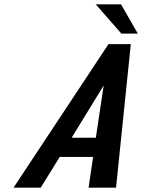

<svg xmlns="http://www.w3.org/2000/svg" viewBox="-20 -872 703 892"><path d="M42.8 0H169.1L257.5 -143H412.5L391.6 0H519.1L587.7 -667H484ZM312.7 -232 461.8 -475 425.2 -232ZM543.9 -716H620.2L542.2 -852H424.7Z"/></svg>

Font: Din Kursivschrift
Style: Breit
Weight: 400
Version: Version 1.089